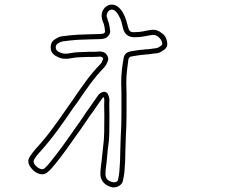

<svg xmlns="http://www.w3.org/2000/svg" viewBox="-20 -784 1040 830"><path d="M469 26H467Q442 21 427.5 5Q413 -11 414 -35Q414 -44 415 -53Q416 -62 417 -71Q418 -75 418 -78.5Q418 -82 419 -86L425 -143Q430 -178 430.5 -213.5Q431 -249 431 -284Q431 -301 430.5 -318Q430 -335 431 -351Q431 -358 428 -364Q424 -362 423 -360Q413 -347 403 -332Q393 -317 383 -303L381 -300Q370 -286 359 -269Q351 -257 342.5 -245Q334 -233 326 -221L315 -206Q292 -173 268 -139.5Q244 -106 218 -74Q212 -67 204 -57.5Q196 -48 186 -40Q168 -24 143 -35Q125 -43 113 -60Q93 -86 111 -110Q116 -117 121 -124Q126 -131 132 -138Q173 -182 208.5 -230.5Q244 -279 279 -330L296 -354Q322 -393 351 -432.5Q380 -472 414 -507Q418 -511 420.5 -516.5Q423 -522 425 -528Q427 -530 424 -534Q421 -538 418 -538L415 -539Q414 -539 412.5 -539.5Q411 -540 409 -539Q397 -538 385 -538Q373 -538 362 -538Q343 -537 324 -536.5Q305 -536 286 -532Q281 -531 275.5 -530.5Q270 -530 265 -530H262Q242 -529 218 -544Q199 -557 199 -579Q199 -602 217 -614Q223 -618 231 -622Q239 -626 248 -627Q263 -629 280 -631Q297 -633 316 -634Q331 -635 346 -635Q361 -635 375 -636Q385 -636 394 -636.5Q403 -637 413 -637Q416 -637 419 -637.5Q422 -638 425 -639H428Q434 -642 434 -649Q433 -655 432.5 -662Q432 -669 430 -675Q429 -679 428 -682.5Q427 -686 425 -689Q421 -700 420 -708Q417 -726 427 -743Q436 -758 454 -763Q470 -767 487 -757Q502 -746 512 -728Q521 -712 525.5 -696Q530 -680 534 -666Q537 -653 543 -648.5Q549 -644 564 -645Q580 -645 596 -648L602 -649Q605 -650 608.5 -650.5Q612 -651 616 -652Q621 -653 626 -653.5Q631 -654 635 -655Q659 -658 679 -641Q690 -634 696 -622.5Q702 -611 703 -599Q705 -580 690 -569Q683 -564 676 -560Q669 -556 661 -554Q651 -553 641 -552Q631 -551 620 -549Q615 -549 609.5 -548.5Q604 -548 599 -547H595Q584 -546 572 -544Q560 -542 549 -540Q538 -539 535 -527Q532 -505 529 -479.5Q526 -454 526 -427L527 -381Q527 -335 527 -288Q527 -241 524 -194Q523 -179 523 -163.5Q523 -148 522 -133Q522 -111 521 -87.5Q520 -64 518 -41Q517 -31 515 -21Q513 -11 511 -1Q508 11 495.5 19Q483 27 469 26ZM446 -140 441 -84Q440 -80 440 -76Q440 -72 439 -68Q436 -50 436 -34Q434 -2 471 4Q476 5 482.5 2Q489 -1 490 -5Q492 -15 493.5 -24Q495 -33 496 -43Q498 -66 499 -88.5Q500 -111 500 -133Q501 -149 501 -164.5Q501 -180 502 -195Q505 -242 505 -288.5Q505 -335 505 -381L504 -427Q504 -456 507 -482.5Q510 -509 514 -530Q517 -557 545 -562Q557 -564 569 -566Q581 -568 592 -569H596Q601 -570 607 -570.5Q613 -571 618 -571Q628 -572 638 -573.5Q648 -575 657 -576Q662 -577 667.5 -580.5Q673 -584 677 -587Q683 -591 681 -597Q679 -613 665 -624Q653 -635 638 -633Q634 -632 629.5 -631.5Q625 -631 620 -630Q616 -629 612.5 -628.5Q609 -628 605 -627L599 -626Q591 -625 582 -624Q573 -623 564 -623Q522 -622 512 -661Q509 -675 505 -689.5Q501 -704 493 -717Q486 -731 475 -739Q467 -744 459 -742Q450 -739 446 -732Q440 -721 441 -713Q443 -709 444 -705Q445 -701 446 -696Q448 -692 449 -688.5Q450 -685 451 -681Q453 -674 454 -666.5Q455 -659 456 -652Q458 -642 450 -631Q442 -620 432 -618L429 -617Q425 -616 421.5 -615.5Q418 -615 414 -615Q404 -615 395 -614.5Q386 -614 376 -614Q362 -613 347 -613Q332 -613 317 -612Q299 -611 282.5 -609Q266 -607 251 -605Q240 -603 230 -596Q221 -590 221 -580Q221 -568 230 -562Q247 -552 261 -552H264Q269 -552 273.5 -552.5Q278 -553 282 -554Q302 -558 322 -558.5Q342 -559 361 -560Q373 -560 384.5 -560Q396 -560 407 -561Q410 -562 413 -561.5Q416 -561 418 -561L421 -560Q436 -558 443 -545Q451 -532 446 -520Q440 -503 430 -492Q397 -458 368.5 -419Q340 -380 314 -341L297 -318Q262 -266 226 -217Q190 -168 149 -123Q144 -118 139 -111.5Q134 -105 129 -97Q121 -85 130 -73Q141 -59 152 -55Q156 -53 162 -52.5Q168 -52 172 -56Q181 -64 188.5 -72.5Q196 -81 201 -88Q227 -120 251 -153Q275 -186 297 -218L308 -234Q316 -245 324.5 -257Q333 -269 341 -281Q346 -289 351.5 -297Q357 -305 363 -313L365 -316Q375 -330 385 -344.5Q395 -359 405 -373Q410 -379 415 -382Q420 -385 424 -386Q430 -389 437.5 -385.5Q445 -382 447 -376Q449 -371 451 -364.5Q453 -358 453 -350Q452 -334 452.5 -317.5Q453 -301 453 -284Q453 -249 452.5 -212.5Q452 -176 446 -140Z"/></svg>

Font: Shizuru
Style: Regular
Weight: 400
Version: Version 1.000